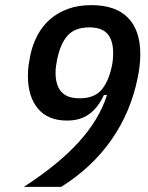

<svg xmlns="http://www.w3.org/2000/svg" viewBox="-20 -730 580 750"><path d="M242 -259Q167 -259 128 -306Q89 -353 89 -434Q89 -458 92 -478Q95 -498 98 -512Q107 -556 126.5 -592.5Q146 -629 176 -655Q206 -681 246 -695.5Q286 -710 337 -710Q431 -710 479.5 -661Q528 -612 528 -519Q528 -493 525 -469.5Q522 -446 518 -427Q491 -292 415 -183.5Q339 -75 219 0H73Q209 -88 288.5 -176Q368 -264 398 -359H386Q363 -309 328 -284Q293 -259 242 -259ZM291 -346Q347 -346 375.5 -378Q404 -410 417 -472Q422 -495 422 -523Q422 -572 400 -597.5Q378 -623 329 -623Q273 -623 244.5 -591.5Q216 -560 203 -497Q201 -486 199 -473Q197 -460 197 -446Q197 -397 219.5 -371.5Q242 -346 291 -346Z"/></svg>

Font: IBM Plex Sans Cond Medm
Style: Italic
Weight: 500
Width: 3
Italic angle: -11°
Designer: Mike Abbink, Paul van der Laan, Pieter van Rosmalen
Foundry: Bold Monday
Version: Version 1.3